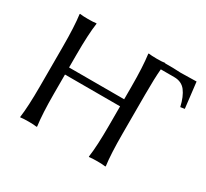

<svg xmlns="http://www.w3.org/2000/svg" viewBox="-133 -845 1119 1045"><g transform="rotate(30 426.5 -322.5)"><path d="M631.8 -646H681.2Q689.5 -646 705.8 -645Q722.2 -644 729 -644Q749 -644 781.2 -645Q813.5 -646 829.1 -646L848.1 -484.9L821.8 -481Q808.1 -541 783 -573.5Q757.8 -606 711.9 -606H630.9H627.4Q622.1 -548.8 622.1 -444.8V-200.2Q622.1 -71.3 631.8 0L629.9 2.9Q611.3 0 579.1 0Q544.9 0 526.9 2.9L525.9 0Q536.1 -71.3 536.1 -200.2V-320.8H189.9V-200.2Q189.9 -75.2 200.2 0L198.2 2.9Q179.7 0 147 0Q113.3 0 95.2 2.9L94.2 0Q104 -67.9 104 -200.2V-444.8Q104 -573.7 94.2 -645L96.2 -647.9Q114.3 -645 147 -645Q180.7 -645 199.2 -647.9L200.2 -645Q189.9 -575.2 189.9 -444.8V-365.2H536.1V-444.8Q536.1 -569.8 525.9 -645L527.8 -647.9Q545.9 -645 579.1 -645Q612.3 -645 630.9 -647.9Z"/></g></svg>

Font: Linux Biolinum G
Style: Regular
Weight: 400
Designer: Philipp H. Poll
Foundry: Philipp H. Poll
Version: Version 1.1.0 ; ttfautohint (v1.6)